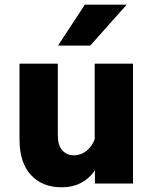

<svg xmlns="http://www.w3.org/2000/svg" viewBox="-20 -781 644 817"><path d="M546 0H384V-56Q361 -22 325 -3Q289 16 242 16Q160 16 111.5 -36.5Q63 -89 63 -189V-510H226V-206Q226 -163 245 -141.5Q264 -120 295 -120Q324 -120 348 -139Q372 -158 383 -189V-510H546ZM519 -761 364 -587H227L341 -761Z"/></svg>

Font: Wix Madefor Text ExtraBold
Style: Regular
Weight: 800
Designer: Dalton Maag Ltd
Foundry: Dalton Maag Ltd
Version: Version 3.100